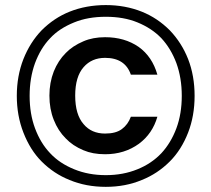

<svg xmlns="http://www.w3.org/2000/svg" viewBox="-20 -724 829 753"><path d="M71.8 -492.2Q97.7 -557.6 143.1 -605Q191.9 -653.8 252.9 -678.2Q317.9 -704.1 395 -704.1Q471.2 -704.1 536.1 -678.2Q597.2 -653.8 646 -605Q692.4 -556.6 717.8 -492.2Q743.2 -426.8 743.2 -348.1Q743.2 -269.5 717.8 -204.1Q691.4 -136.2 646 -90.8Q597.7 -42.5 536.1 -18.1Q472.2 8.8 395 8.8Q316.9 8.8 252.9 -18.1Q191.4 -42.5 143.1 -90.8Q98.6 -135.3 71.8 -204.1Q45.9 -270.5 45.9 -348.1Q45.9 -425.8 71.8 -492.2ZM96.2 -348.1Q96.2 -277.8 117.2 -221.2Q139.2 -162.1 176.8 -123Q213.4 -83.5 271 -60.1Q327.1 -37.1 395 -37.1Q462.9 -37.1 519 -60.1Q573.7 -82 612.8 -123Q650.4 -163.6 671.9 -221.2Q692.9 -277.8 692.9 -348.1Q692.9 -418 671.9 -476.1Q650.4 -533.7 612.8 -574.2Q575.2 -613.3 519 -636.2Q465.3 -658.2 395 -658.2Q324.7 -658.2 271 -636.2Q211.9 -612.3 176.8 -574.2Q139.2 -535.2 117.2 -476.1Q96.2 -418 96.2 -348.1ZM173.8 -349.1Q173.8 -399.9 190.9 -443.8Q208 -486.3 237.8 -516.1Q264.6 -543.9 307.1 -562Q344.2 -578.1 392.1 -578.1Q468.8 -578.1 523.9 -540Q577.1 -502 597.2 -431.2H493.2Q470.7 -497.1 392.1 -497.1Q339.8 -497.1 308.1 -460.9Q274.9 -423.3 274.9 -349.1Q274.9 -274.4 308.1 -236.8Q338.9 -200.2 392.1 -200.2Q434.6 -200.2 458 -217.8Q481.9 -235.4 493.2 -266.1H597.2Q578.1 -199.7 524.9 -160.2Q468.3 -119.1 392.1 -119.1Q343.3 -119.1 307.1 -134.8Q265.1 -152.3 237.8 -181.2Q207.5 -211.4 190.9 -253.9Q173.8 -296.4 173.8 -349.1Z"/></svg>

Font: PoppinsZ Medium
Style: Regular
Weight: 500
Designer: Ninad Kale (Devanagari), Jonny Pinhorn (Latin)
Foundry: Indian Type Foundry
Version: Version 3.002;FEAKit 1.0